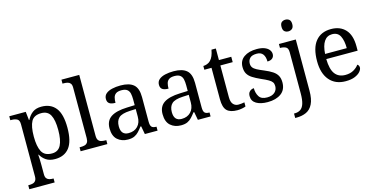

<svg xmlns="http://www.w3.org/2000/svg" viewBox="-91 -1245 3870 1969"><g transform="rotate(-15 1844.0 -260.0)"><path d="M18 240V198H26Q49 198 67.5 193Q86 188 97 172.5Q108 157 108 126V-426Q108 -470 83.5 -482Q59 -494 26 -494H13V-536H188L198 -446H202Q225 -492 261 -519Q297 -546 355 -546Q454 -546 506.5 -479.5Q559 -413 559 -269Q559 -124 506.5 -57Q454 10 355 10Q297 10 260.5 -14.5Q224 -39 202 -78H198Q200 -59 200.5 -37.5Q201 -16 201.5 3Q202 22 202 35V131Q202 160 213.5 174.5Q225 189 243.5 193.5Q262 198 284 198H287V240ZM339 -54Q405 -54 433.5 -109.5Q462 -165 462 -270Q462 -377 433.5 -429.5Q405 -482 338 -482Q260 -482 231 -429.5Q202 -377 202 -269Q202 -165 231 -109.5Q260 -54 339 -54Z M627 0V-42H640Q663 -42 681.5 -47Q700 -52 711 -67.5Q722 -83 722 -114V-650Q722 -680 710.5 -694.5Q699 -709 680.5 -713.5Q662 -718 640 -718H627V-760H816V-114Q816 -83 827 -67.5Q838 -52 857 -47Q876 -42 898 -42H911V0Z M1129 10Q1062 10 1018 -29Q974 -68 974 -150Q974 -230 1030.5 -268Q1087 -306 1202 -310L1285 -313V-373Q1285 -409 1279 -436.5Q1273 -464 1253 -480Q1233 -496 1192 -496Q1154 -496 1134 -482Q1114 -468 1107.5 -443.5Q1101 -419 1101 -387Q1059 -387 1037.5 -401.5Q1016 -416 1016 -450Q1016 -485 1040.5 -506Q1065 -527 1106 -536.5Q1147 -546 1196 -546Q1288 -546 1333.5 -507Q1379 -468 1379 -373V-114Q1379 -72 1393 -57Q1407 -42 1441 -42H1444V0H1309L1293 -86H1285Q1264 -58 1244 -36.5Q1224 -15 1197.5 -2.5Q1171 10 1129 10ZM1152 -52Q1213 -52 1249 -89.5Q1285 -127 1285 -191V-272L1221 -269Q1136 -265 1103.5 -234.5Q1071 -204 1071 -145Q1071 -52 1152 -52Z M1692 10Q1625 10 1581 -29Q1537 -68 1537 -150Q1537 -230 1593.5 -268Q1650 -306 1765 -310L1848 -313V-373Q1848 -409 1842 -436.5Q1836 -464 1816 -480Q1796 -496 1755 -496Q1717 -496 1697 -482Q1677 -468 1670.5 -443.5Q1664 -419 1664 -387Q1622 -387 1600.5 -401.5Q1579 -416 1579 -450Q1579 -485 1603.5 -506Q1628 -527 1669 -536.5Q1710 -546 1759 -546Q1851 -546 1896.5 -507Q1942 -468 1942 -373V-114Q1942 -72 1956 -57Q1970 -42 2004 -42H2007V0H1872L1856 -86H1848Q1827 -58 1807 -36.5Q1787 -15 1760.5 -2.5Q1734 10 1692 10ZM1715 -52Q1776 -52 1812 -89.5Q1848 -127 1848 -191V-272L1784 -269Q1699 -265 1666.5 -234.5Q1634 -204 1634 -145Q1634 -52 1715 -52Z M2290 10Q2214 10 2179.5 -24.5Q2145 -59 2145 -145V-479H2069V-519Q2087 -519 2109 -526.5Q2131 -534 2147 -551Q2164 -569 2175 -595Q2186 -621 2193 -659H2239V-536H2370V-479H2239V-142Q2239 -91 2260 -67Q2281 -43 2315 -43Q2333 -43 2348 -45Q2363 -47 2379 -50V-6Q2366 0 2340 5Q2314 10 2290 10Z M2612 10Q2537 10 2492 -17Q2447 -44 2447 -96Q2447 -123 2458 -138Q2469 -153 2483.5 -159Q2498 -165 2510 -165Q2510 -113 2533.5 -75.5Q2557 -38 2618 -38Q2671 -38 2699.5 -63.5Q2728 -89 2728 -129Q2728 -154 2717.5 -170Q2707 -186 2680.5 -201.5Q2654 -217 2605 -238Q2554 -261 2520.5 -282.5Q2487 -304 2470.5 -332.5Q2454 -361 2454 -404Q2454 -472 2505.5 -508.5Q2557 -545 2642 -545Q2690 -545 2722.5 -532.5Q2755 -520 2771.5 -499Q2788 -478 2788 -453Q2788 -426 2769.5 -409.5Q2751 -393 2716 -393Q2716 -443 2695 -471Q2674 -499 2630 -499Q2579 -499 2557 -476.5Q2535 -454 2535 -419Q2535 -394 2547.5 -377Q2560 -360 2587.5 -345.5Q2615 -331 2659 -313Q2712 -291 2745 -269Q2778 -247 2793.5 -218Q2809 -189 2809 -147Q2809 -69 2755 -29.5Q2701 10 2612 10Z M2841 240V193H2848Q2884 193 2909.5 176.5Q2935 160 2948 119.5Q2961 79 2961 9V-426Q2961 -470 2936.5 -482Q2912 -494 2879 -494H2876V-536H3055V8Q3055 97 3029.5 148Q3004 199 2959.5 219.5Q2915 240 2857 240ZM3004 -636Q2980 -636 2963.5 -650Q2947 -664 2947 -698Q2947 -733 2963.5 -746.5Q2980 -760 3004 -760Q3027 -760 3044 -746.5Q3061 -733 3061 -698Q3061 -664 3044 -650Q3027 -636 3004 -636Z M3440 10Q3331 10 3269.5 -62Q3208 -134 3208 -264Q3208 -404 3266 -475Q3324 -546 3430 -546Q3527 -546 3582.5 -486Q3638 -426 3638 -307V-261H3305Q3307 -152 3344.5 -102.5Q3382 -53 3454 -53Q3506 -53 3542.5 -74.5Q3579 -96 3597 -123Q3604 -120 3610 -111Q3616 -102 3616 -89Q3616 -69 3597 -46Q3578 -23 3539 -6.5Q3500 10 3440 10ZM3537 -315Q3537 -395 3512.5 -443.5Q3488 -492 3428 -492Q3373 -492 3342.5 -446.5Q3312 -401 3307 -315Z"/></g></svg>

Font: Noto Naskh Arabic UI
Style: Regular
Weight: 400
Designer: Monotype Design Team, David Williams, Mohamad Dakak and Nizar Qandah
Foundry: Monotype Imaging Inc.
Version: Version 2.014